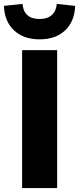

<svg xmlns="http://www.w3.org/2000/svg" viewBox="-47 -961 404 981"><path d="M66 0V-705H245V0ZM155 -760Q74 -760 25 -805.5Q-24 -851 -27 -931L68 -941Q71 -904 92.5 -884Q114 -864 155 -864Q195 -864 217.5 -884Q240 -904 243 -941L337 -931Q334 -851 285.5 -805.5Q237 -760 155 -760Z"/></svg>

Font: Nunito Sans 10pt SemiCondensed Black
Style: Regular
Weight: 900
Width: 4
Designer: Vernon Adams
Foundry: Vernon Adams
Version: Version 3.101;gftools[0.9.27]